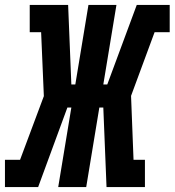

<svg xmlns="http://www.w3.org/2000/svg" viewBox="-48 -755 705 775"><path d="M-28 0V-110H33L129 -367L118 -625H72V-735H227L240 -414H256L309 -735H422L369 -414H385L504 -735H637V-625H576L481 -368L491 -110H537V0H382L369 -321H353L300 0H187L240 -321H224L106 0Z"/></svg>

Font: Iosevka Slab XBdEx
Style: Italic
Weight: 800
Width: 7
Italic angle: -9°
Monospace: yes
Designer: Belleve Invis
Foundry: Belleve Invis
Version: Version 11.1.1; ttfautohint (v1.8.3)